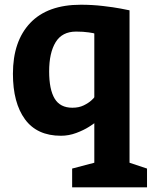

<svg xmlns="http://www.w3.org/2000/svg" viewBox="-20 -570 648 820"><path d="M288.1 230V149.9L382.8 125V-43.9Q382.8 -43 360.4 -28.6Q337.9 -14.2 305.9 -2.2Q273.9 9.8 240.2 9.8Q138.2 9.8 86.7 -60.5Q35.2 -130.9 35.2 -254.9Q35.2 -394 109.1 -471.9Q183.1 -549.8 325.2 -549.8Q374 -549.8 419.9 -544.4Q465.8 -539.1 495.4 -533.4Q524.9 -527.8 533.2 -525.9V125L607.9 149.9V230ZM305.2 -435.1Q245.1 -435.1 217.5 -389.6Q189.9 -344.2 189.9 -265.1Q189.9 -188 213.4 -148.9Q236.8 -109.9 289.1 -109.9Q316.9 -109.9 337.4 -119.9Q357.9 -129.9 370.4 -141.4Q382.8 -152.8 382.8 -154.8V-426.8Q382.8 -428.2 359.4 -431.6Q335.9 -435.1 305.2 -435.1Z"/></svg>

Font: Kadwa
Style: Regular
Weight: 400
Designer: Sol Matas
Foundry: Sol Matas
Version: Version 1.000;PS 001.000;hotconv 1.0.70;makeotf.lib2.5.58329